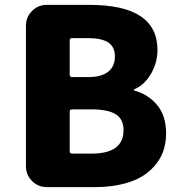

<svg xmlns="http://www.w3.org/2000/svg" viewBox="-20 -764 734 784"><path d="M170.9 0Q135.7 0 110.8 -24.9Q85.9 -49.8 85.9 -85V-659.2Q85.9 -694.3 110.8 -719.2Q135.7 -744.1 170.9 -744.1H345.7Q623 -744.1 623 -559.6Q623 -508.8 596.7 -462.9Q570.3 -417 528.3 -399.4Q526.4 -399.4 526.4 -397Q526.4 -394.5 528.3 -394.5Q586.9 -377.9 622.6 -334Q658.2 -290 658.2 -219.7Q658.2 -146.5 618.7 -95.7Q579.1 -44.9 514.6 -22.5Q450.2 0 367.2 0ZM264.6 -459Q264.6 -449.2 274.4 -449.2H338.9Q394.5 -449.2 421.9 -471.2Q449.2 -493.2 449.2 -533.2Q449.2 -572.3 422.4 -590.3Q395.5 -608.4 338.9 -608.4H274.4Q264.6 -608.4 264.6 -598.6ZM264.6 -146.5Q264.6 -136.7 274.4 -136.7H353.5Q484.4 -136.7 484.4 -232.4Q484.4 -277.3 452.6 -297.4Q420.9 -317.4 353.5 -317.4H274.4Q264.6 -317.4 264.6 -307.6Z"/></svg>

Font: Gen Jyuu GothicX Heavy
Style: Bold
Weight: 900
Designer: [Source Han Sans]
Ryoko NISHIZUKA  (kana & ideographs); Paul D. Hunt (Latin, Greek & Cyrillic); Wenlong ZHANG  (bopomofo
Version: Version 1.002.20150607